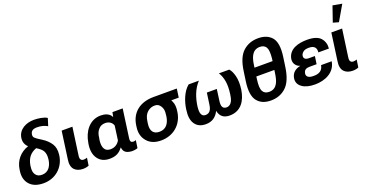

<svg xmlns="http://www.w3.org/2000/svg" viewBox="-36 -1622 4618 2415"><g transform="rotate(-20 2273.0 -414.5)"><path d="M246 15C402 15 524 -89 548 -243L550 -261C556 -317 548 -363 523 -402C498 -440 463 -475 415 -505C366 -535 338 -555 327 -567C317 -578 312 -593 315 -610C321 -656 350 -675 405 -675C460 -675 502 -663 543 -640L574 -739C534 -768 448 -777 400 -777C298 -777 192 -728 175 -617C170 -582 175 -553 190 -526C197 -513 207 -501 219 -490C108 -452 34 -366 18 -248L16 -234C5 -160 20 -100 61 -54C102 -8 163 15 246 15ZM390 -356C405 -327 409 -293 404 -252L402 -235C389 -158 348 -92 262 -92C226 -92 199 -103 180 -129C161 -153 155 -189 162 -239L163 -249C178 -340 219 -400 306 -432C350 -405 378 -380 390 -356Z M774 15C806 15 836 8 851 0L866 -101C852 -96 836 -92 821 -92C803 -92 791 -97 783 -108C774 -118 772 -138 776 -165L827 -530H683L632 -162C622 -101 633 -57 659 -28C685 0 724 15 774 15Z M1133 10C1209 10 1263 -14 1308 -76H1310C1317 -6 1363 11 1426 16C1463 16 1494 9 1504 3L1519 -99C1509 -95 1495 -91 1484 -91C1470 -91 1460 -95 1453 -104C1446 -113 1444 -129 1448 -154L1500 -530H1363L1351 -471H1349C1324 -524 1262 -541 1208 -541C1056 -541 968 -411 946 -273L943 -258C930 -176 941 -112 976 -63C1011 -14 1063 10 1133 10ZM1184 -99C1145 -99 1118 -112 1104 -138C1088 -164 1084 -200 1089 -249L1095 -283C1100 -331 1114 -367 1139 -393C1161 -419 1191 -432 1229 -432C1275 -432 1318 -408 1332 -362L1306 -172C1281 -126 1236 -99 1184 -99Z M1820 15C1981 15 2108 -90 2131 -251L2133 -266C2141 -317 2136 -359 2120 -394C2117 -402 2113 -409 2109 -416H2209L2225 -532H1913C1740 -532 1609 -444 1586 -266L1584 -250C1573 -174 1589 -112 1632 -61C1675 -10 1737 15 1820 15ZM1837 -95C1796 -95 1768 -107 1749 -132C1731 -157 1725 -193 1732 -243L1736 -269C1743 -324 1761 -363 1792 -390C1823 -416 1857 -428 1895 -426C1925 -426 1949 -411 1967 -382C1986 -353 1992 -318 1985 -275L1982 -245C1969 -163 1928 -95 1837 -95Z M2417 15C2499 15 2557 -23 2594 -99C2610 -21 2658 15 2736 15C2889 15 2961 -102 2982 -240C2992 -312 2990 -372 2978 -421C2965 -471 2949 -507 2926 -530H2788C2811 -495 2826 -453 2834 -405C2842 -358 2841 -302 2832 -236C2825 -179 2806 -95 2734 -95C2682 -95 2666 -132 2675 -200L2696 -355H2563L2541 -200C2532 -132 2505 -95 2453 -95C2425 -95 2408 -106 2398 -130C2388 -152 2387 -188 2393 -236C2409 -344 2444 -449 2520 -530H2383C2302 -465 2258 -339 2246 -240C2234 -158 2243 -96 2274 -52C2305 -7 2352 15 2417 15Z M3289 15C3370 15 3437 -10 3492 -61C3547 -112 3583 -197 3601 -322L3619 -448C3636 -569 3624 -652 3583 -703C3542 -752 3481 -777 3401 -777C3319 -777 3253 -752 3198 -703C3142 -652 3107 -569 3090 -448L3072 -322C3054 -197 3067 -112 3108 -61C3149 -10 3208 15 3289 15ZM3305 -95C3264 -95 3235 -110 3220 -140C3204 -169 3202 -221 3212 -296L3217 -332H3458L3453 -296C3440 -206 3418 -95 3305 -95ZM3233 -444 3237 -472C3249 -561 3275 -667 3384 -667C3423 -667 3450 -653 3467 -626C3483 -599 3487 -548 3479 -472L3475 -444Z M3880 15C4011 15 4151 -44 4173 -188H4031C4019 -118 3970 -92 3902 -92C3876 -92 3844 -93 3823 -110C3808 -123 3803 -138 3806 -157C3814 -208 3847 -218 3894 -218H3982L3997 -322H3918C3893 -322 3876 -327 3865 -337C3855 -347 3851 -359 3853 -376C3855 -394 3866 -411 3883 -425C3900 -440 3925 -446 3961 -446C4030 -446 4061 -413 4054 -350H4195C4200 -405 4187 -452 4152 -491C4118 -529 4058 -548 3972 -548C3860 -548 3727 -517 3705 -388C3701 -355 3708 -327 3727 -305C3741 -288 3759 -276 3783 -269C3716 -256 3666 -219 3655 -148C3648 -99 3665 -60 3706 -30C3747 0 3804 15 3880 15Z M4384 15C4416 15 4446 8 4461 0L4476 -101C4462 -96 4446 -92 4431 -92C4413 -92 4401 -97 4393 -108C4384 -118 4382 -138 4386 -165L4437 -530H4293L4242 -162C4232 -101 4243 -57 4269 -28C4295 0 4334 15 4384 15ZM4427 -618 4546 -823 4423 -845 4352 -639Z"/></g></svg>

Font: Cheyenne Sans
Style: Bold Italic
Weight: 700
Italic angle: -8.13011°
Designer: The Public Sans project authors (U.S. Web Design System), Libre Franklin designed by Pablo Impallari and Rodrigo Fuenzal
Foundry: The Cheyenne Sans Project Authors
Version: Version 2.007